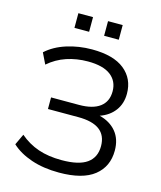

<svg xmlns="http://www.w3.org/2000/svg" viewBox="-130 -986 913 1088"><g transform="rotate(15 326.5 -441.5)"><path d="M320 9Q228 9 156.5 -15.5Q85 -40 40 -82L70 -146Q119 -104 178.5 -83.5Q238 -63 316 -63Q417 -63 464.5 -97Q512 -131 512 -197Q512 -323 345 -323H167V-391H331Q411 -391 453 -422.5Q495 -454 495 -514Q495 -574 450.5 -608Q406 -642 317 -642Q251 -642 192.5 -622.5Q134 -603 87 -562L56 -626Q103 -669 173.5 -691.5Q244 -714 322 -714Q448 -714 512.5 -662Q577 -610 577 -522Q577 -464 546 -422.5Q515 -381 460 -362Q523 -346 558.5 -303Q594 -260 594 -193Q594 -99 526 -45Q458 9 320 9ZM367 -806V-892H453V-806ZM193 -806V-892H279V-806Z"/></g></svg>

Font: Mulish
Style: Regular
Weight: 400
Designer: Vernon Adams
Foundry: Vernon Adams
Version: Version 3.603; ttfautohint (v1.8.3)